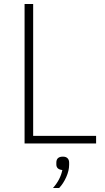

<svg xmlns="http://www.w3.org/2000/svg" viewBox="-20 -718 524 961"><path d="M461 0H103V-698H146V-38H461ZM245 223Q282 182 292 133Q262 130 262 105V96Q262 66 295 66Q310 66 318 74Q326 82 326 96V107Q326 136 311.5 168.5Q297 201 276 223Z"/></svg>

Font: Anuphan ExtraLight
Style: Regular
Weight: 200
Designer: Cadson Demak
Version: Version 3.001